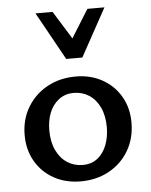

<svg xmlns="http://www.w3.org/2000/svg" viewBox="-52 -752 633 807"><g transform="rotate(-5 264.5 -349.0)"><path d="M256 11Q193 11 143.5 -16.5Q94 -44 66 -92.5Q38 -141 38 -203Q38 -269 69 -320.5Q100 -372 153 -401Q206 -430 273 -430Q336 -430 385 -402.5Q434 -375 462 -327Q490 -279 490 -217Q490 -151 460 -99.5Q430 -48 377 -18.5Q324 11 256 11ZM270 -57Q309 -57 334.5 -78Q360 -99 372.5 -133Q385 -167 385 -206Q385 -255 368.5 -290Q352 -325 323.5 -343.5Q295 -362 259 -362Q222 -362 195.5 -341.5Q169 -321 156 -288Q143 -255 143 -214Q143 -165 160 -129.5Q177 -94 206 -75.5Q235 -57 270 -57ZM240 -507 258 -566 347 -709H419L308 -507ZM240 -507 128 -709H200L290 -564L308 -507Z"/></g></svg>

Font: Ysabeau Office SemiBold
Style: Regular
Weight: 600
Designer: Christian Thalmann (Catharsis Fonts)
Version: Version 2.001;gftools[0.9.30]; featfreeze: tnum,lnum,ss02